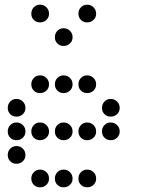

<svg xmlns="http://www.w3.org/2000/svg" viewBox="-20 -808 640 815"><path d="M149 -788Q134 -788 123.5 -777Q113 -766 113 -751V-749Q113 -734 123.5 -723.5Q134 -713 149 -713H151Q166 -713 177 -723.5Q188 -734 188 -749V-751Q188 -766 177 -777Q166 -788 151 -788ZM349 -788Q334 -788 323.5 -777Q313 -766 313 -751V-749Q313 -734 323.5 -723.5Q334 -713 349 -713H351Q366 -713 377 -723.5Q388 -734 388 -749V-751Q388 -766 377 -777Q366 -788 351 -788ZM249 -688Q234 -688 223.5 -677Q213 -666 213 -651V-649Q213 -634 223.5 -623.5Q234 -613 249 -613H251Q266 -613 277 -623.5Q288 -634 288 -649V-651Q288 -666 277 -677Q266 -688 251 -688ZM149 -488Q134 -488 123.5 -477Q113 -466 113 -451V-449Q113 -434 123.5 -423.5Q134 -413 149 -413H151Q166 -413 177 -423.5Q188 -434 188 -449V-451Q188 -466 177 -477Q166 -488 151 -488ZM249 -488Q234 -488 223.5 -477Q213 -466 213 -451V-449Q213 -434 223.5 -423.5Q234 -413 249 -413H251Q266 -413 277 -423.5Q288 -434 288 -449V-451Q288 -466 277 -477Q266 -488 251 -488ZM349 -488Q334 -488 323.5 -477Q313 -466 313 -451V-449Q313 -434 323.5 -423.5Q334 -413 349 -413H351Q366 -413 377 -423.5Q388 -434 388 -449V-451Q388 -466 377 -477Q366 -488 351 -488ZM49 -388Q34 -388 23.5 -377Q13 -366 13 -351V-349Q13 -334 23.5 -323.5Q34 -313 49 -313H51Q66 -313 77 -323.5Q88 -334 88 -349V-351Q88 -366 77 -377Q66 -388 51 -388ZM449 -388Q434 -388 423.5 -377Q413 -366 413 -351V-349Q413 -334 423.5 -323.5Q434 -313 449 -313H451Q466 -313 477 -323.5Q488 -334 488 -349V-351Q488 -366 477 -377Q466 -388 451 -388ZM49 -288Q34 -288 23.5 -277Q13 -266 13 -251V-249Q13 -234 23.5 -223.5Q34 -213 49 -213H51Q66 -213 77 -223.5Q88 -234 88 -249V-251Q88 -266 77 -277Q66 -288 51 -288ZM149 -288Q134 -288 123.5 -277Q113 -266 113 -251V-249Q113 -234 123.5 -223.5Q134 -213 149 -213H151Q166 -213 177 -223.5Q188 -234 188 -249V-251Q188 -266 177 -277Q166 -288 151 -288ZM249 -288Q234 -288 223.5 -277Q213 -266 213 -251V-249Q213 -234 223.5 -223.5Q234 -213 249 -213H251Q266 -213 277 -223.5Q288 -234 288 -249V-251Q288 -266 277 -277Q266 -288 251 -288ZM349 -288Q334 -288 323.5 -277Q313 -266 313 -251V-249Q313 -234 323.5 -223.5Q334 -213 349 -213H351Q366 -213 377 -223.5Q388 -234 388 -249V-251Q388 -266 377 -277Q366 -288 351 -288ZM449 -288Q434 -288 423.5 -277Q413 -266 413 -251V-249Q413 -234 423.5 -223.5Q434 -213 449 -213H451Q466 -213 477 -223.5Q488 -234 488 -249V-251Q488 -266 477 -277Q466 -288 451 -288ZM49 -188Q34 -188 23.5 -177Q13 -166 13 -151V-149Q13 -134 23.5 -123.5Q34 -113 49 -113H51Q66 -113 77 -123.5Q88 -134 88 -149V-151Q88 -166 77 -177Q66 -188 51 -188ZM149 -88Q134 -88 123.5 -77Q113 -66 113 -51V-49Q113 -34 123.5 -23.5Q134 -13 149 -13H151Q166 -13 177 -23.5Q188 -34 188 -49V-51Q188 -66 177 -77Q166 -88 151 -88ZM249 -88Q234 -88 223.5 -77Q213 -66 213 -51V-49Q213 -34 223.5 -23.5Q234 -13 249 -13H251Q266 -13 277 -23.5Q288 -34 288 -49V-51Q288 -66 277 -77Q266 -88 251 -88ZM349 -88Q334 -88 323.5 -77Q313 -66 313 -51V-49Q313 -34 323.5 -23.5Q334 -13 349 -13H351Q366 -13 377 -23.5Q388 -34 388 -49V-51Q388 -66 377 -77Q366 -88 351 -88Z"/></svg>

Font: Doto Rounded
Style: Bold
Weight: 700
Monospace: yes
Version: Version 1.000